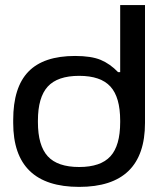

<svg xmlns="http://www.w3.org/2000/svg" viewBox="-20 -730 643 759"><path d="M32.2 -255.9Q32.2 -384.8 92.3 -446.8Q152.3 -508.8 276.9 -508.8Q340.8 -508.8 378.2 -493.2Q415.5 -477.5 446.8 -444.8H455.1V-710H553.2V-244.1Q553.2 8.8 293 8.8Q32.2 8.8 32.2 -244.1ZM129.9 -247.1Q129.9 -154.8 168.7 -112.3Q207.5 -69.8 293 -69.8Q377.9 -69.8 416.5 -112.1Q455.1 -154.3 455.1 -247.1V-252.9Q455.1 -345.7 416.5 -387.9Q377.9 -430.2 293 -430.2Q207.5 -430.2 168.7 -387.7Q129.9 -345.2 129.9 -252.9Z"/></svg>

Font: LT Wave
Style: Regular
Weight: 400
Designer: Daniel Lyons
Version: Version 2.5 (Glyphs App)